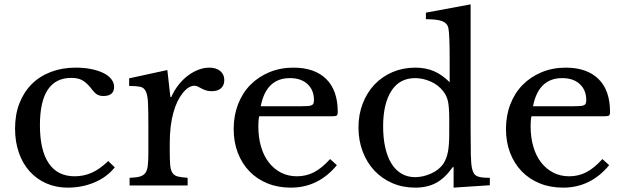

<svg xmlns="http://www.w3.org/2000/svg" viewBox="-20 -850 2863 880"><path d="M506 -83Q470 -38 413 -14Q356 10 290 10Q237 10 192.5 -9.5Q148 -29 116 -64.5Q84 -100 66.5 -150Q49 -200 49 -261Q49 -325 69 -376.5Q89 -428 125.5 -464.5Q162 -501 213.5 -520.5Q265 -540 327 -540Q366 -540 398 -533.5Q430 -527 453.5 -515.5Q477 -504 490 -487.5Q503 -471 503 -452Q503 -410 454 -410Q436 -410 424 -417.5Q412 -425 393 -451Q373 -474 354.5 -483.5Q336 -493 307 -493Q163 -493 163 -276Q163 -161 203.5 -101.5Q244 -42 322 -42Q364 -42 401 -58.5Q438 -75 476 -112Z M758 -159Q758 -118 760 -94Q762 -70 770.5 -57.5Q779 -45 795 -41Q811 -37 840 -35V0H574V-35Q603 -36 620 -40.5Q637 -45 646 -57Q655 -69 657.5 -91.5Q660 -114 660 -152V-269Q660 -337 658.5 -375Q657 -413 648.5 -431Q640 -449 622 -452.5Q604 -456 572 -456V-491L747 -529L761 -405H765Q778 -435 797.5 -460Q817 -485 840 -502.5Q863 -520 888.5 -530Q914 -540 939 -540Q971 -540 989.5 -524.5Q1008 -509 1008 -483Q1008 -459 993 -445.5Q978 -432 950 -432Q934 -432 923 -436Q912 -440 903.5 -444.5Q895 -449 887.5 -453Q880 -457 871 -457Q844 -457 817 -423Q790 -389 775 -335Q758 -275 758 -193Z M1524 -93Q1439 10 1313 10Q1254 10 1206 -9.5Q1158 -29 1123.5 -64.5Q1089 -100 1070 -149.5Q1051 -199 1051 -259Q1051 -320 1071 -372Q1091 -424 1127.5 -461Q1164 -498 1214.5 -519Q1265 -540 1325 -540Q1422 -540 1475 -488Q1528 -436 1528 -337Q1528 -323 1522.5 -320Q1517 -317 1497 -317H1168Q1164 -302 1164 -272Q1164 -220 1176.5 -177.5Q1189 -135 1212.5 -105Q1236 -75 1268.5 -58.5Q1301 -42 1341 -42Q1383 -42 1419 -60.5Q1455 -79 1493 -121ZM1359 -363Q1379 -363 1391 -364Q1403 -365 1409 -368Q1415 -371 1417 -376.5Q1419 -382 1419 -391Q1419 -437 1389.5 -464.5Q1360 -492 1309 -492Q1200 -492 1175 -363Z M2059 -84H2055Q2019 -33 1978.5 -11.5Q1938 10 1883 10Q1826 10 1778.5 -10.5Q1731 -31 1696.5 -67.5Q1662 -104 1642.5 -155Q1623 -206 1623 -266Q1623 -325 1642.5 -375.5Q1662 -426 1696.5 -462.5Q1731 -499 1779 -519.5Q1827 -540 1883 -540Q1931 -540 1968.5 -524Q2006 -508 2041 -473V-575Q2041 -632 2039.5 -670Q2038 -708 2035 -722Q2030 -744 2007 -753Q1984 -762 1932 -762V-792L2137 -830V-253Q2137 -184 2138 -139.5Q2139 -95 2144 -76Q2147 -64 2151.5 -56Q2156 -48 2164.5 -43.5Q2173 -39 2187.5 -37Q2202 -35 2225 -35V-1L2059 10ZM2039 -305Q2039 -357 2033.5 -384Q2028 -411 2012 -431Q1989 -461 1953.5 -476.5Q1918 -492 1883 -492Q1811 -492 1773.5 -433Q1736 -374 1736 -271Q1736 -218 1745.5 -175Q1755 -132 1773.5 -101.5Q1792 -71 1819.5 -54.5Q1847 -38 1883 -38Q1918 -38 1955.5 -54.5Q1993 -71 2013 -101Q2027 -123 2033 -154Q2039 -185 2039 -239Z M2772 -93Q2687 10 2561 10Q2502 10 2454 -9.5Q2406 -29 2371.5 -64.5Q2337 -100 2318 -149.5Q2299 -199 2299 -259Q2299 -320 2319 -372Q2339 -424 2375.5 -461Q2412 -498 2462.5 -519Q2513 -540 2573 -540Q2670 -540 2723 -488Q2776 -436 2776 -337Q2776 -323 2770.5 -320Q2765 -317 2745 -317H2416Q2412 -302 2412 -272Q2412 -220 2424.5 -177.5Q2437 -135 2460.5 -105Q2484 -75 2516.5 -58.5Q2549 -42 2589 -42Q2631 -42 2667 -60.5Q2703 -79 2741 -121ZM2607 -363Q2627 -363 2639 -364Q2651 -365 2657 -368Q2663 -371 2665 -376.5Q2667 -382 2667 -391Q2667 -437 2637.5 -464.5Q2608 -492 2557 -492Q2448 -492 2423 -363Z"/></svg>

Font: SVN-Libre Baskerville
Style: Regular
Weight: 400
Designer: Pablo Impallari, Rodrigo Fuenzalida
Foundry: Pablo Impallari, Rodrigo Fuenzalida
Version: Version 1.000; ttfautohint (v1.8.4)